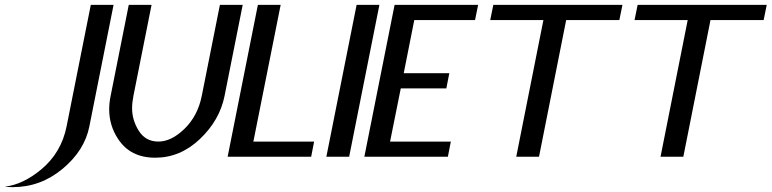

<svg xmlns="http://www.w3.org/2000/svg" viewBox="-169 -645 3175 790"><path d="M105 -125 204.6 -625H298.3L198.7 -125Q179.2 -25.9 88.6 49.6Q-2 125 -116.7 125Q-134.8 125 -149.4 123Q-74.7 114.7 1 51.8Q83.5 -17.1 105 -125Z M286.1 -250 360.8 -625H454.6L379.9 -250Q374.5 -223.1 374.5 -199.2Q374.5 -150.4 402.3 -106.4Q430.2 -62.5 482.9 -62.5Q536.1 -62.5 590.3 -115.2Q644.5 -168 661.1 -250L735.8 -625H829.6L754.9 -250Q734.9 -150.4 653.8 -73.2Q572.8 3.9 469.7 3.9Q367.2 3.9 316.9 -73.2Q280.3 -128.4 280.3 -195.3Q280.3 -221.7 286.1 -250Z M767.6 0 892.1 -625H985.8L873.5 -62.5H1123.5L1111.3 0Z M1267.6 0H1173.8L1298.3 -625H1392.1Z M1798.3 -625 1785.6 -562.5H1535.6L1492.2 -343.8H1679.7L1667.5 -281.2H1480L1436 -62.5H1686L1673.8 0H1330.1L1454.6 -625Z M2160.6 -562.5 2048.8 0H1955.1L2066.9 -562.5H1848.1L1860.8 -625H2392.1L2379.4 -562.5Z M2754.4 -562.5 2642.6 0H2548.8L2660.6 -562.5H2441.9L2454.6 -625H2985.8L2973.1 -562.5Z"/></svg>

Font: Juliett
Style: Bold Italic
Weight: 700
Italic angle: -11.25°
Designer: GGBotNet
Foundry: GGBotNet
Version: 0.60